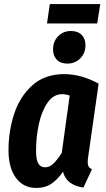

<svg xmlns="http://www.w3.org/2000/svg" viewBox="-20 -912 521 948"><path d="M467 -499 416 -142Q413 -124 413 -111Q413 -98 417.5 -90Q422 -82 434 -76L392 14Q353 9 326.5 -10Q300 -29 291 -64Q263 -24 232.5 -4Q202 16 160 16Q95 16 58.5 -34Q22 -84 22 -170Q22 -266 50.5 -351.5Q79 -437 140.5 -491.5Q202 -546 297 -546Q381 -546 467 -499ZM158 -168Q158 -124 169 -105Q180 -86 203 -86Q225 -86 244 -104.5Q263 -123 285 -157L324 -440Q305 -447 287 -447Q244 -447 215 -405.5Q186 -364 172 -300Q158 -236 158 -168ZM242 -668Q242 -708 267.5 -733.5Q293 -759 330 -759Q364 -759 383 -740Q402 -721 402 -689Q402 -649 376 -623.5Q350 -598 313 -598Q279 -598 260.5 -617Q242 -636 242 -668ZM212 -796 226 -892H475L460 -796Z"/></svg>

Font: Fira Sans Compressed SemiBold
Style: Italic
Weight: 600
Width: 1
Italic angle: -8°
Designer: bBox Type GmbH & Carrois Corporate GbR & Edenspiekermann AG
Foundry: bBox Type GmbH & Carrois Corporate GbR & Edenspiekermann AG
Version: Version 4.301